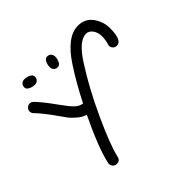

<svg xmlns="http://www.w3.org/2000/svg" viewBox="-161 -836 1011 1011"><g transform="rotate(-45 345.0 -330.0)"><path d="M610 -440Q597 -440 588.5 -449Q580 -458 580 -470Q580 -473 582 -479Q590 -503 590 -530Q590 -560 575 -580Q560 -600 540 -600Q487 -600 425 -504Q349 -387 281.5 -239.5Q214 -92 199 -23Q194 0 170 0Q157 0 148.5 -9Q140 -18 140 -30Q140 -31 140.5 -33.5Q141 -36 141 -37Q161 -129 241 -295Q216 -302 192.5 -322.5Q169 -343 159.5 -356Q150 -369 126 -403Q78 -470 49 -499Q40 -508 40 -520Q40 -532 49 -541Q58 -550 70 -550Q82 -550 91 -541Q122 -510 174 -437Q206 -392 225.5 -373Q245 -354 269 -351Q321 -454 375 -536Q456 -660 540 -660Q592 -660 621 -620Q650 -580 650 -530Q650 -440 610 -440ZM310 -660Q323 -660 331.5 -651.5Q340 -643 340 -630Q340 -612 332 -596Q324 -580 310 -580Q297 -580 288.5 -588.5Q280 -597 280 -610Q280 -628 288 -644Q296 -660 310 -660ZM110 -630Q110 -643 118.5 -651.5Q127 -660 140 -660Q158 -660 174 -652Q190 -644 190 -630Q190 -617 181.5 -608.5Q173 -600 160 -600Q142 -600 126 -608Q110 -616 110 -630Z"/></g></svg>

Font: Pecita
Style: Book
Weight: 400
Width: 7
Version: Version 4.3